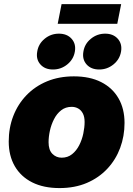

<svg xmlns="http://www.w3.org/2000/svg" viewBox="-20 -914 655 944"><path d="M272.5 10.7Q194.3 10.7 138.4 -17.3Q82.5 -45.4 52.7 -96.9Q22.9 -148.4 22.9 -218.3Q22.9 -285.6 45.4 -343.8Q67.9 -401.9 110.1 -445.8Q152.3 -489.7 211.4 -514.2Q270.5 -538.6 343.3 -538.6Q421.4 -538.6 477.1 -510.5Q532.7 -482.4 562.5 -430.9Q592.3 -379.4 592.3 -309.6Q592.3 -244.6 570.8 -186.8Q549.3 -128.9 507.8 -84.5Q466.3 -40 407 -14.6Q347.7 10.7 272.5 10.7ZM283.2 -138.7Q313 -138.7 334.5 -156Q356 -173.3 369.6 -200.2Q383.3 -227.1 389.6 -257.6Q396 -288.1 396 -314.5Q396 -339.4 387.5 -356Q378.9 -372.6 364.5 -380.6Q350.1 -388.7 332.5 -388.7Q302.2 -388.7 280.8 -371.8Q259.3 -355 245.6 -328.1Q231.9 -301.3 225.3 -271.2Q218.8 -241.2 218.8 -214.4Q218.8 -176.8 237.5 -157.7Q256.3 -138.7 283.2 -138.7ZM467.8 -572.3Q427.7 -572.3 405.5 -597.4Q383.3 -622.6 390.1 -660.6Q396 -698.2 426.8 -723.4Q457.5 -748.5 497.1 -748.5Q536.6 -748.5 559.1 -723.4Q581.5 -698.2 575.2 -660.6Q568.8 -622.6 538.1 -597.4Q507.3 -572.3 467.8 -572.3ZM240.2 -572.3Q200.7 -572.3 178.5 -597.4Q156.2 -622.6 163.1 -660.6Q168.9 -698.2 199.5 -723.4Q230 -748.5 269.5 -748.5Q309.6 -748.5 332 -723.4Q354.5 -698.2 348.1 -660.6Q341.8 -622.6 311 -597.4Q280.3 -572.3 240.2 -572.3ZM575.7 -893.6 556.6 -796.9H263.7L282.7 -893.6Z"/></svg>

Font: Inter 24pt Black
Style: Italic
Weight: 900
Italic angle: -9.3988°
Designer: Rasmus Andersson
Foundry: rsms
Version: Version 4.001;git-66647c0bb